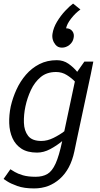

<svg xmlns="http://www.w3.org/2000/svg" viewBox="-20 -844 558 1072"><path d="M293 -442Q241 -442 207 -413.5Q173 -385 152.5 -341Q132 -297 122 -250Q112 -203 113.5 -158.5Q115 -114 137 -85.5Q159 -57 211 -57Q244 -57 278.5 -74Q313 -91 339 -111L398 -389Q380 -408 353 -425Q326 -442 293 -442ZM38 101Q46 106 62.5 116Q79 126 107.5 134.5Q136 143 179 143Q218 143 244.5 127.5Q271 112 290.5 69Q310 26 327 -55V-56Q297 -31 260.5 -11.5Q224 8 187 8Q133 8 99.5 -14Q66 -36 49.5 -73Q33 -110 31.5 -156Q30 -202 40 -250Q51 -298 72 -344Q93 -390 125 -427Q157 -464 200 -486Q243 -508 297 -508Q334 -508 362.5 -488Q391 -468 411 -443L451 -500H501L487 -430L410 -70L395 2Q374 101 314 154.5Q254 208 171 208H170Q114 208 76.5 194.5Q39 181 19.5 168Q0 155 0 155ZM349 -686Q372 -686 384 -670Q396 -654 391 -632Q387 -609 368 -593.5Q349 -578 326 -578Q303 -578 290 -594Q268 -621 273 -655Q278 -689 298.5 -723Q319 -757 344.5 -784Q370 -811 388 -824L429 -791Q401 -771 377.5 -741Q354 -711 349 -686Z"/></svg>

Font: Epunda Sans
Style: Italic
Weight: 400
Italic angle: -12.0243°
Designer: Simon Atzbach
Foundry: typofactur
Version: Version 2.204; ttfautohint (v1.8.4.7-5d5b)